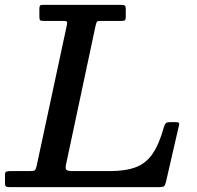

<svg xmlns="http://www.w3.org/2000/svg" viewBox="-62 -770 810 790"><path d="M-41.5 -17.5Q-41.5 -5 -37 -2.5Q-32.5 0 -20 0H593Q608.5 0 613 -4Q617.5 -8 620.5 -20L674.5 -254.5Q676.5 -261.5 673.8 -264.5Q671 -267.5 662 -267.5H640.5Q625 -267.5 620.5 -263.2Q616 -259 612.5 -247.5Q593 -177 566 -137.5Q539 -98 496.8 -82Q454.5 -66 389 -66H237Q215.5 -66 210.8 -71.8Q206 -77.5 210 -94.5L331.5 -665.5Q334.5 -676.5 336.5 -680.2Q338.5 -684 352.5 -684H439.5Q450 -684 452.8 -687.5Q455.5 -691 455.5 -702V-732Q455.5 -743.5 452 -746.8Q448.5 -750 437.5 -750H115Q104.5 -750 102.2 -746.2Q100 -742.5 100 -732V-703.5Q100 -691.5 102.2 -687.8Q104.5 -684 116.5 -684H195.5Q210 -684 212.8 -681.2Q215.5 -678.5 213 -666L89 -88.5Q85.5 -73 81.5 -69.5Q77.5 -66 58 -66H-22.5Q-31.5 -66 -36.5 -63.5Q-41.5 -61 -41.5 -52Z"/></svg>

Font: Besley Medium
Style: Italic
Weight: 500
Italic angle: -13°
Designer: Owen Earl
Foundry: indestructible type*
Version: Version 2.001